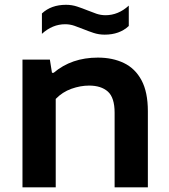

<svg xmlns="http://www.w3.org/2000/svg" viewBox="-20 -800 722 820"><path d="M76 0V-545.5H193L202 -489H209Q285.5 -554 398 -554Q461 -554 509.2 -530.8Q557.5 -507.5 584.5 -457Q611.5 -406.5 611.5 -325V0H469.5V-318.5Q469.5 -383 440.8 -408.8Q412 -434.5 360.5 -434.5Q323.5 -434.5 285 -420.8Q246.5 -407 218 -377.5V0ZM427 -652Q402 -652 379.5 -659.5Q357 -667 336 -675.5Q316.5 -683.5 297.5 -690Q278.5 -696.5 258.5 -696.5Q204 -696.5 159 -655.5V-742.5Q198.5 -779.5 262 -779.5Q287 -779.5 309.5 -772Q332 -764.5 353 -756Q372.5 -748 391.5 -741.5Q410.5 -735 430.5 -735Q485 -735 530 -776V-689Q490.5 -652 427 -652Z"/></svg>

Font: Encode Sans Exp SmBold
Style: Regular
Weight: 600
Width: 7
Designer: Multiple Designers
Foundry: Impallari Type
Version: Version 3.002; ttfautohint (v1.8.3) -l 8 -r 50 -G 200 -x 14 